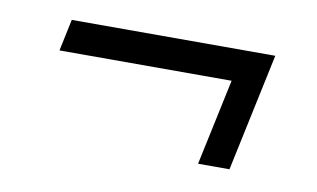

<svg xmlns="http://www.w3.org/2000/svg" viewBox="-38 -479 562 340"><g transform="rotate(10 243.0 -309.0)"><path d="M332.5 -203 365.5 -358H56L68 -415H434L389 -203Z"/></g></svg>

Font: Besley* Narrow
Style: Italic
Weight: 400
Width: 4
Italic angle: -13°
Designer: Owen Earl
Foundry: indestructible type*
Version: Version 3.000; ttfautohint (v1.8.3)